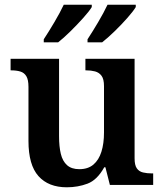

<svg xmlns="http://www.w3.org/2000/svg" viewBox="-20 -786 695 816"><path d="M264 10Q186 10 143.5 -37.5Q101 -85 101 -187V-417Q101 -447 92 -462Q83 -477 66.5 -482Q50 -487 27 -487H25V-536H231V-207Q231 -163 238.5 -132Q246 -101 265 -84Q284 -67 317 -67Q354 -67 377 -86.5Q400 -106 411 -141Q422 -176 422 -223V-420Q422 -450 411.5 -464Q401 -478 384 -482.5Q367 -487 346 -487H343V-536H552V-113Q552 -84 561.5 -70.5Q571 -57 588 -53Q605 -49 625 -49H631V0H447L428 -75H423Q393 -21 352 -5.5Q311 10 264 10ZM352 -619Q373 -651 397 -691.5Q421 -732 437 -766H557V-756Q547 -739 521.5 -710Q496 -681 466.5 -652.5Q437 -624 414 -606H352ZM166 -619Q187 -651 211 -691.5Q235 -732 251 -766H370V-756Q360 -739 334 -710Q308 -681 279 -652.5Q250 -624 227 -606H166Z"/></svg>

Font: Noto Serif Kannada SemiBold
Style: Regular
Weight: 600
Version: Version 2.003